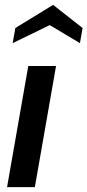

<svg xmlns="http://www.w3.org/2000/svg" viewBox="-20 -768 359 788"><path d="M123 0H9L96 -497H210ZM308 -591 184 -665 32 -591 43 -653 198 -748 319 -653Z"/></svg>

Font: Cabin
Style: SemiBold Italic
Weight: 600
Designer: Pablo Impallari
Foundry: Pablo Impallari. www.impallari.com Igino Marini. www.ikern.com
Version: Version 1.005